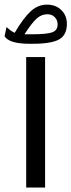

<svg xmlns="http://www.w3.org/2000/svg" viewBox="-42 -820 312 838"><path d="M-22 -661.6 -13.7 -701.7Q-7.3 -696.3 2.9 -688.2Q13.2 -680.2 22 -676.8Q61 -742.7 92.5 -771.2Q124 -799.8 162.6 -799.8Q201.7 -799.8 225.8 -775.9Q250 -752 250 -715.8Q250 -667.5 216.3 -648.2Q182.6 -628.9 99.6 -628.9H87.9Q-1.5 -628.9 -22 -661.6ZM98.6 -670.4Q161.1 -670.4 185.3 -678.7Q209.5 -687 209.5 -713.9Q209.5 -732.4 197 -745.1Q184.6 -757.8 164.6 -757.8Q138.2 -757.8 116.9 -738Q95.7 -718.3 64.9 -670.4ZM72.3 -570.8H154.8V-1.4H72.3Z"/></svg>

Font: Vazir FD-WOL
Style: Regular-FD-WOL
Weight: 400
Designer: Saber Rastikerdar
Foundry: Saber Rastikerdar
Version: Version 30.1.0